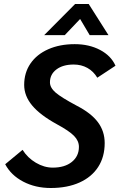

<svg xmlns="http://www.w3.org/2000/svg" viewBox="-20 -931 598 961"><path d="M6 -109 93 -181Q118 -141 159.5 -116.5Q201 -92 244 -92Q304 -92 339.5 -120.5Q375 -149 375 -196Q375 -226 350.5 -251Q326 -276 265 -309Q181 -355 141 -403Q101 -451 101 -506Q101 -567 132.5 -613Q164 -659 221.5 -684.5Q279 -710 354 -710Q426 -710 481 -681Q536 -652 558 -602L467 -542Q448 -574 417.5 -591Q387 -608 349 -608Q295 -608 262.5 -583.5Q230 -559 230 -519Q230 -492 258.5 -467.5Q287 -443 364 -402Q436 -365 470 -319.5Q504 -274 504 -215Q504 -146 471.5 -95.5Q439 -45 378 -17.5Q317 10 234 10Q157 10 96 -22Q35 -54 6 -109ZM356 -911H424L523 -755H429L381 -836L304 -755H201Z"/></svg>

Font: Sarabun SemiBold
Style: Italic
Weight: 600
Italic angle: -10°
Designer: Suppakit Chalermlarp | Katatrad Co.,Ltd.
Foundry: Cadson Demak Co.,Ltd.
Version: Version 1.000; ttfautohint (v1.6)